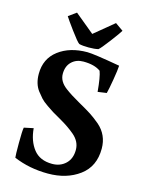

<svg xmlns="http://www.w3.org/2000/svg" viewBox="-128 -933 781 1027"><g transform="rotate(15 262.0 -420.0)"><path d="M248 -40Q293 -40 322.5 -68Q352 -96 352 -145Q352 -191 312 -225Q279 -253 236.5 -277.5Q194 -302 183 -308.5Q172 -315 146 -333Q120 -351 108.5 -364Q97 -377 82 -396Q55 -432 55 -487Q55 -571 117.5 -618.5Q180 -666 277 -666Q312 -666 459 -640Q458 -616 448.5 -560Q439 -504 433 -482L384 -475Q377 -556 365 -587Q331 -612 269 -612Q230 -612 204.5 -587.5Q179 -563 179 -520Q179 -478 222 -446Q254 -422 303 -394.5Q352 -367 375 -352Q398 -337 428 -312Q484 -263 484 -187Q484 -88 413.5 -36Q343 16 240 16Q137 16 50 -21Q48 -34 48 -101.5Q48 -169 52 -188L104 -199Q110 -129 145 -84.5Q180 -40 248 -40ZM329 -697Q309 -692 275.5 -692Q242 -692 223 -697Q211 -705 172.5 -757.5Q134 -810 125 -825L168 -856L276 -767L384 -856L428 -825Q421 -812 381 -759Q341 -706 329 -697Z"/></g></svg>

Font: Buenard
Style: Bold
Weight: 700
Foundry: FontFuror
Version: Version 1.002 2011